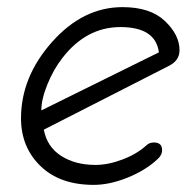

<svg xmlns="http://www.w3.org/2000/svg" viewBox="-20 -513 543 539"><path d="M243 6Q148 6 93.5 -47Q39 -100 39 -181Q39 -297 126 -395Q213 -493 324 -493Q402 -493 443 -454Q484 -415 484 -372Q484 -343 454 -328L103 -149Q112 -101 151.5 -75.5Q191 -50 248 -50Q284 -50 324.5 -65.5Q365 -81 391 -105Q399 -113 412 -113Q435 -113 435 -92Q435 -77 422 -66Q389 -35 338.5 -14.5Q288 6 243 6ZM96 -203 426 -366Q417 -437 318 -437Q222 -437 155 -350Q130 -318 113 -276Q96 -234 96 -203Z"/></svg>

Font: Comic Neue
Style: Italic
Weight: 400
Italic angle: -12°
Designer: Craig Rozynski
Foundry: Craig Rozynski
Version: Version 2.003